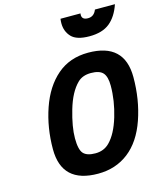

<svg xmlns="http://www.w3.org/2000/svg" viewBox="-135 -1023 944 1131"><g transform="rotate(-15 337.5 -457.5)"><path d="M464 -918Q464 -888 501 -888Q538 -888 553 -927H675Q651 -856 606 -819.5Q561 -783 482.5 -783Q404 -783 372.5 -816.5Q341 -850 341 -900Q341 -913 343 -927H465Q464 -922 464 -918ZM423 -142Q470 -189 498.5 -284Q527 -379 527 -470Q527 -525 506 -548.5Q485 -572 433 -572Q381 -572 351 -542Q301 -493 272 -393.5Q243 -294 243 -224.5Q243 -155 264.5 -131.5Q286 -108 337.5 -108Q389 -108 423 -142ZM322 12Q101 12 101 -196Q101 -327 141 -443Q181 -559 258 -625.5Q335 -692 448 -692Q669 -692 669 -484Q669 -347 628 -228.5Q587 -110 508.5 -49Q430 12 322 12Z"/></g></svg>

Font: Titillium Web
Style: Bold Italic
Weight: 700
Italic angle: -13°
Version: Version 1.001;PS 57.000;hotconv 1.0.70;makeotf.lib2.5.55311